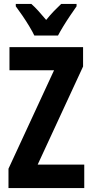

<svg xmlns="http://www.w3.org/2000/svg" viewBox="-20 -953 468 973"><path d="M407 0H23V-98L254 -597H28V-714H401V-616L171 -119H407ZM154 -773Q145 -792 128.5 -819.5Q112 -847 93.5 -874Q75 -901 60 -921V-933H139Q156 -918 175 -897Q194 -876 214 -852Q236 -879 253.5 -897Q271 -915 290 -933H368V-921Q354 -901 336 -874.5Q318 -848 301.5 -821Q285 -794 274 -773Z"/></svg>

Font: Noto Sans Lao UI ExtCond
Style: Bold
Weight: 700
Width: 2
Designer: Monotype Design Team
Foundry: Monotype Imaging Inc.
Version: Version 2.000; ttfautohint (v1.8.4.7-5d5b)